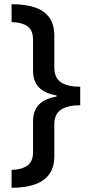

<svg xmlns="http://www.w3.org/2000/svg" viewBox="-20 -734 425 912"><path d="M35 158V73Q82 72 109.5 53Q137 34 137 -12V-158Q137 -257 248 -275V-281Q137 -299 137 -398V-544Q137 -591 110 -609.5Q83 -628 35 -629V-714Q100 -714 145 -699Q190 -684 214 -651Q238 -618 238 -563V-414Q238 -364 269.5 -343Q301 -322 361 -322V-234Q301 -234 269.5 -213Q238 -192 238 -143V7Q238 62 213 95Q188 128 142.5 143Q97 158 35 158Z"/></svg>

Font: Noto Sans Adlam Medium
Style: Regular
Weight: 500
Version: Version 3.001